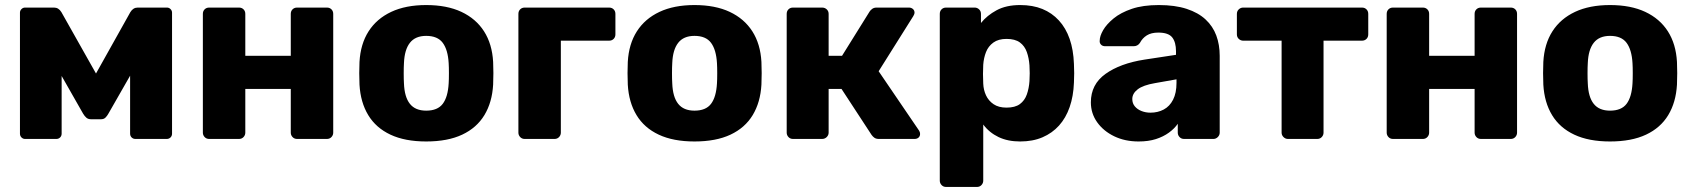

<svg xmlns="http://www.w3.org/2000/svg" viewBox="-20 -550 6699 760"><path d="M79 0Q71 0 65 -6Q59 -12 59 -21V-500Q59 -508 65 -514Q71 -520 79 -520H194Q212 -520 223 -502L360 -259L496 -502Q507 -520 525 -520H641Q649 -520 655 -514Q661 -508 661 -500V-21Q661 -12 655 -6Q649 0 640 0H516Q507 0 501 -6Q495 -12 495 -21V-347L544 -336L409 -100Q404 -91 397.5 -84.5Q391 -78 380 -78H340Q329 -78 322 -84Q315 -90 309 -100L178 -330L224 -340V-21Q224 -12 218 -6Q212 0 203 0Z M808 0Q797 0 790 -7.5Q783 -15 783 -25V-495Q783 -506 790 -513Q797 -520 808 -520H926Q937 -520 944 -513Q951 -506 951 -495V-329H1131V-495Q1131 -506 1138 -513Q1145 -520 1156 -520H1274Q1285 -520 1292 -513Q1299 -506 1299 -495V-25Q1299 -15 1292 -7.5Q1285 0 1274 0H1156Q1145 0 1138 -7.5Q1131 -15 1131 -25V-198H951V-25Q951 -15 944 -7.5Q937 0 926 0Z M1667 10Q1583 10 1525.5 -17Q1468 -44 1437.5 -94.5Q1407 -145 1403 -215Q1402 -235 1402 -260.5Q1402 -286 1403 -305Q1407 -376 1439 -426Q1471 -476 1528.5 -503Q1586 -530 1667 -530Q1749 -530 1806.5 -503Q1864 -476 1896 -426Q1928 -376 1932 -305Q1933 -286 1933 -260.5Q1933 -235 1932 -215Q1928 -145 1897.5 -94.5Q1867 -44 1809.5 -17Q1752 10 1667 10ZM1667 -112Q1712 -112 1732.5 -139Q1753 -166 1756 -220Q1757 -235 1757 -260Q1757 -285 1756 -300Q1753 -353 1732.5 -380.5Q1712 -408 1667 -408Q1624 -408 1602.5 -380.5Q1581 -353 1579 -300Q1578 -285 1578 -260Q1578 -235 1579 -220Q1581 -166 1602.5 -139Q1624 -112 1667 -112Z M2057 0Q2046 0 2039 -7.5Q2032 -15 2032 -25V-495Q2032 -506 2039 -513Q2046 -520 2057 -520H2391Q2402 -520 2409 -513Q2416 -506 2416 -495V-414Q2416 -403 2409 -396Q2402 -389 2391 -389H2200V-25Q2200 -15 2193 -7.5Q2186 0 2175 0Z M2729 10Q2645 10 2587.5 -17Q2530 -44 2499.5 -94.5Q2469 -145 2465 -215Q2464 -235 2464 -260.5Q2464 -286 2465 -305Q2469 -376 2501 -426Q2533 -476 2590.5 -503Q2648 -530 2729 -530Q2811 -530 2868.5 -503Q2926 -476 2958 -426Q2990 -376 2994 -305Q2995 -286 2995 -260.5Q2995 -235 2994 -215Q2990 -145 2959.5 -94.5Q2929 -44 2871.5 -17Q2814 10 2729 10ZM2729 -112Q2774 -112 2794.5 -139Q2815 -166 2818 -220Q2819 -235 2819 -260Q2819 -285 2818 -300Q2815 -353 2794.5 -380.5Q2774 -408 2729 -408Q2686 -408 2664.5 -380.5Q2643 -353 2641 -300Q2640 -285 2640 -260Q2640 -235 2641 -220Q2643 -166 2664.5 -139Q2686 -112 2729 -112Z M3119 0Q3108 0 3101 -7.5Q3094 -15 3094 -25V-495Q3094 -506 3101 -513Q3108 -520 3119 -520H3234Q3245 -520 3252.5 -513Q3260 -506 3260 -495V-329H3313L3422 -504Q3425 -509 3432 -514.5Q3439 -520 3450 -520H3578Q3587 -520 3593.5 -514.5Q3600 -509 3600 -500Q3600 -497 3598.5 -493Q3597 -489 3595 -486L3458 -268L3618 -33Q3622 -27 3622 -20Q3622 -11 3616 -5.5Q3610 0 3600 0H3459Q3448 0 3441.5 -4.5Q3435 -9 3430 -16L3311 -198H3260V-25Q3260 -15 3252.5 -7.5Q3245 0 3234 0Z M3725 190Q3714 190 3707 182.5Q3700 175 3700 165V-495Q3700 -506 3707 -513Q3714 -520 3725 -520H3838Q3848 -520 3855.5 -513Q3863 -506 3863 -495V-459Q3887 -489 3925 -509.5Q3963 -530 4018 -530Q4068 -530 4106 -514.5Q4144 -499 4171.5 -469Q4199 -439 4214 -396Q4229 -353 4231 -297Q4232 -277 4232 -260Q4232 -243 4231 -223Q4229 -169 4214 -126Q4199 -83 4172 -53Q4145 -23 4106.5 -6.5Q4068 10 4018 10Q3969 10 3932.5 -7.5Q3896 -25 3872 -57V165Q3872 175 3865 182.5Q3858 190 3847 190ZM3964 -124Q3998 -124 4017 -138Q4036 -152 4044.5 -176Q4053 -200 4055 -229Q4057 -260 4055 -291Q4053 -320 4044.5 -344Q4036 -368 4017 -382Q3998 -396 3964 -396Q3932 -396 3912 -381.5Q3892 -367 3883 -344Q3874 -321 3872 -294Q3871 -275 3871 -257Q3871 -239 3872 -219Q3873 -194 3883 -172.5Q3893 -151 3913 -137.5Q3933 -124 3964 -124Z M4487 10Q4433 10 4390.5 -10.5Q4348 -31 4323 -66Q4298 -101 4298 -145Q4298 -216 4356 -257.5Q4414 -299 4510 -314L4635 -333V-347Q4635 -383 4620 -402Q4605 -421 4565 -421Q4537 -421 4519.5 -410Q4502 -399 4492 -380Q4483 -367 4467 -367H4355Q4344 -367 4338 -373.5Q4332 -380 4333 -389Q4333 -407 4346.5 -430.5Q4360 -454 4388 -477Q4416 -500 4460 -515Q4504 -530 4567 -530Q4631 -530 4677 -515Q4723 -500 4752 -473Q4781 -446 4794.5 -409.5Q4808 -373 4808 -329V-25Q4808 -15 4800.5 -7.5Q4793 0 4783 0H4667Q4656 0 4649 -7.5Q4642 -15 4642 -25V-60Q4629 -41 4607 -25Q4585 -9 4555.5 0.5Q4526 10 4487 10ZM4534 -104Q4563 -104 4586.5 -116.5Q4610 -129 4623.5 -155.5Q4637 -182 4637 -222V-236L4552 -221Q4505 -213 4483.5 -196.5Q4462 -180 4462 -158Q4462 -141 4472 -129Q4482 -117 4498.5 -110.5Q4515 -104 4534 -104Z M5078 0Q5068 0 5060.5 -7.5Q5053 -15 5053 -25V-389H4901Q4891 -389 4883.5 -396Q4876 -403 4876 -414V-495Q4876 -506 4883.5 -513Q4891 -520 4901 -520H5371Q5382 -520 5389 -513Q5396 -506 5396 -495V-414Q5396 -403 5389 -396Q5382 -389 5371 -389H5219V-25Q5219 -15 5212 -7.5Q5205 0 5194 0Z M5494 0Q5483 0 5476 -7.5Q5469 -15 5469 -25V-495Q5469 -506 5476 -513Q5483 -520 5494 -520H5612Q5623 -520 5630 -513Q5637 -506 5637 -495V-329H5817V-495Q5817 -506 5824 -513Q5831 -520 5842 -520H5960Q5971 -520 5978 -513Q5985 -506 5985 -495V-25Q5985 -15 5978 -7.5Q5971 0 5960 0H5842Q5831 0 5824 -7.5Q5817 -15 5817 -25V-198H5637V-25Q5637 -15 5630 -7.5Q5623 0 5612 0Z M6353 10Q6269 10 6211.5 -17Q6154 -44 6123.5 -94.5Q6093 -145 6089 -215Q6088 -235 6088 -260.5Q6088 -286 6089 -305Q6093 -376 6125 -426Q6157 -476 6214.5 -503Q6272 -530 6353 -530Q6435 -530 6492.5 -503Q6550 -476 6582 -426Q6614 -376 6618 -305Q6619 -286 6619 -260.5Q6619 -235 6618 -215Q6614 -145 6583.5 -94.5Q6553 -44 6495.5 -17Q6438 10 6353 10ZM6353 -112Q6398 -112 6418.5 -139Q6439 -166 6442 -220Q6443 -235 6443 -260Q6443 -285 6442 -300Q6439 -353 6418.5 -380.5Q6398 -408 6353 -408Q6310 -408 6288.5 -380.5Q6267 -353 6265 -300Q6264 -285 6264 -260Q6264 -235 6265 -220Q6267 -166 6288.5 -139Q6310 -112 6353 -112Z"/></svg>

Font: Rubik
Style: Bold
Weight: 700
Designer: Hubert and Fischer
Foundry: Hubert and Fischer
Version: Version 2.300;gftools[0.9.30]